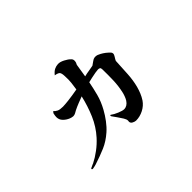

<svg xmlns="http://www.w3.org/2000/svg" viewBox="-100 -847 1201 1201"><g transform="rotate(-45 500.0 -247.0)"><path d="M764 -357Q764 -353 761.5 -347.5Q759 -342 756 -337Q752 -331 748.5 -325Q745 -319 743 -314Q740 -255 737 -203Q734 -151 722 -105Q716 -83 707.5 -62Q699 -41 686 -21Q667 7 635 23.5Q603 40 569 40Q559 40 545.5 33Q532 26 532 13Q532 11 532.5 8Q533 5 533 4Q533 -7 523 -23.5Q513 -40 500 -58Q487 -76 478 -89Q476 -94 477 -97Q478 -100 482 -98Q499 -85 526 -74Q553 -63 566 -63Q594 -63 613 -92Q620 -103 626 -119.5Q632 -136 634 -147Q644 -192 645.5 -239Q647 -286 646 -335Q646 -348 640.5 -351.5Q635 -355 626 -355Q619 -355 601 -352Q583 -349 563 -344.5Q543 -340 531 -337Q522 -290 510 -244.5Q498 -199 472 -152Q455 -121 432.5 -91Q410 -61 385 -39Q343 -2 297.5 17.5Q252 37 196 55Q194 56 180.5 59Q167 62 165 62Q157 62 157 56Q157 53 162 51Q167 49 171 47Q174 45 180 42.5Q186 40 189 39Q223 22 257 -3.5Q291 -29 318 -59Q364 -110 391.5 -174Q419 -238 435 -308Q416 -301 392 -291.5Q368 -282 348 -272Q341 -268 331 -262.5Q321 -257 310 -257Q305 -257 297.5 -259Q290 -261 285 -263Q263 -272 247 -288.5Q231 -305 231 -328Q231 -338 235 -357Q241 -368 245 -368Q253 -358 266.5 -351.5Q280 -345 307 -345Q318 -345 332 -346.5Q346 -348 357 -349Q371 -351 397 -354.5Q423 -358 442 -362Q446 -388 449 -413Q452 -438 450 -473Q449 -499 441.5 -507.5Q434 -516 409 -520Q425 -540 440 -547.5Q455 -555 473 -556Q491 -557 515.5 -544.5Q540 -532 553 -518Q562 -510 561.5 -496Q561 -482 553 -469Q550 -449 545.5 -422Q541 -395 539 -381Q558 -386 581.5 -389.5Q605 -393 618 -396Q632 -405 643 -413.5Q654 -422 664 -423Q682 -425 696 -417Q706 -413 720 -404Q734 -395 747 -383Q755 -376 759.5 -370.5Q764 -365 764 -357Z"/></g></svg>

Font: Kaisei Tokumin
Style: Bold
Weight: 700
Designer: Font-Kai, 金井和夫
Foundry: KAZUO KANAI
Version: Version 5.003